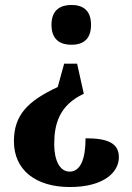

<svg xmlns="http://www.w3.org/2000/svg" viewBox="-20 -560 529 772"><path d="M267 -540C224 -540 187 -521 187 -460C187 -399 224 -380 267 -380C311 -380 346 -399 346 -460C346 -521 311 -540 267 -540ZM290 -304H238L212 -210C92 -154 36 -98 36 8C36 124 124 192 261 192C397 192 458 133 458 72C458 14 410 -4 324 -4C324 81 303 130 260 130C220 130 198 84 198 20C198 -61 218 -137 317 -183Z"/></svg>

Font: Noto Serif Khmer Condensed ExtraBold
Style: Regular
Weight: 800
Width: 3
Designer: Danh Hong and the Monotype Design Team
Foundry: Monotype Imaging Inc.
Version: Version 2.004